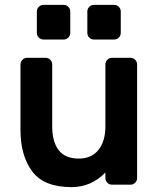

<svg xmlns="http://www.w3.org/2000/svg" viewBox="-20 -757 651 787"><path d="M64 0ZM91 -520H167Q178 -520 186 -512Q194 -504 194 -493V-239Q194 -176 220.5 -141.5Q247 -107 303 -107Q355 -107 383.5 -142.5Q412 -178 412 -239V-493Q412 -504 420 -512Q428 -520 439 -520H515Q526 -520 534 -512Q542 -504 542 -493V-27Q542 -16 534 -8Q526 0 515 0H439Q428 0 420 -8Q412 -16 412 -27V-50Q354 10 273 10Q160 10 112 -54.5Q64 -119 64 -224V-493Q64 -504 72 -512Q80 -520 91 -520ZM268 -710V-622Q268 -611 260 -603Q252 -595 241 -595H158Q147 -595 139 -603Q131 -611 131 -622V-710Q131 -721 139 -729Q147 -737 158 -737H241Q252 -737 260 -729Q268 -721 268 -710ZM475 -710V-622Q475 -611 467 -603Q459 -595 448 -595H365Q354 -595 346 -603Q338 -611 338 -622V-710Q338 -721 346 -729Q354 -737 365 -737H448Q459 -737 467 -729Q475 -721 475 -710Z"/></svg>

Font: Hezaedrus Medium
Style: Regular
Weight: 500
Designer: Hubert & Fischer
Foundry: Hubert & Fischer
Version: Version 1.10;September 3, 2019;FontCreator 11.5.0.2425 64-bi